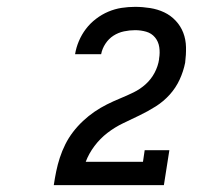

<svg xmlns="http://www.w3.org/2000/svg" viewBox="-20 -863 640 560"><path d="M137 -323V-324Q140 -344 144 -363.5Q148 -383 154.5 -403Q161 -423 170.5 -442Q180 -461 193 -478Q206 -495 222 -510Q238 -525 255.5 -537Q273 -549 292 -558.5Q311 -568 330.5 -576Q350 -584 369.5 -593.5Q389 -603 405 -617.5Q421 -632 431 -651Q441 -670 444 -690Q444 -690 444 -690.5Q444 -691 444 -692Q447 -709 444.5 -725.5Q442 -742 432 -754Q422 -766 406.5 -770.5Q391 -775 374 -775Q358 -775 341.5 -771.5Q325 -768 311 -759Q297 -750 287.5 -735.5Q278 -721 275 -705H199Q202 -724 210 -743Q218 -762 230.5 -778.5Q243 -795 260 -808Q277 -821 296 -829Q315 -837 334.5 -840Q354 -843 374 -843Q396 -843 418 -839.5Q440 -836 459 -827Q478 -818 492.5 -802.5Q507 -787 514.5 -767.5Q522 -748 522.5 -725.5Q523 -703 520 -680Q515 -655 504 -631Q493 -607 475 -587Q457 -567 434 -552.5Q411 -538 387 -526.5Q363 -515 339 -503.5Q315 -492 293.5 -475.5Q272 -459 255.5 -437Q239 -415 230 -391H397L402 -425H474L458 -323Z"/></svg>

Font: Iosevka Etoile Oblique
Style: Regular
Weight: 400
Italic angle: -9°
Designer: Belleve Invis
Foundry: Belleve Invis
Version: Version 15.5.2; ttfautohint (v1.8.4)